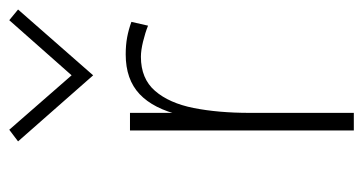

<svg xmlns="http://www.w3.org/2000/svg" viewBox="-200 -564 765 404"><g transform="rotate(-90 182.0 -362.5)"><path d="M109 0V-471H146V0ZM127.5 -219Q127.5 -305.5 141 -363.5Q154.5 -421.5 185.5 -450.8Q216.5 -480 269 -480Q288.5 -480 304.8 -477Q321 -474 337.5 -468L329.5 -433Q314.5 -439 296 -443.5Q277.5 -448 264 -448Q218 -448 192.2 -418.2Q166.5 -388.5 156.2 -336.8Q146 -285 146 -219ZM225 -548.5 86 -706.5 110.5 -725 231 -587H219L341 -725L363.5 -706.5Z"/></g></svg>

Font: Karla ExtraLight
Style: Regular
Weight: 250
Designer: Jonathan Pinhorn
Version: Version 2.004;gftools[0.9.33]